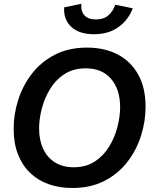

<svg xmlns="http://www.w3.org/2000/svg" viewBox="-20 -962 788 995"><path d="M354 12.2Q287.1 12.2 231.7 -7.6Q176.3 -27.3 135.7 -66.4Q95.2 -105.5 73 -162.6Q50.8 -219.7 50.8 -294.9Q50.8 -370.1 74.5 -444.6Q98.1 -519 145.5 -580.3Q192.9 -641.6 264.4 -678.5Q335.9 -715.3 431.2 -715.3Q521 -715.3 589.1 -680.2Q657.2 -645 695.8 -576.4Q734.4 -507.8 734.4 -408.2Q734.4 -333.5 710.9 -258.8Q687.5 -184.1 640.1 -122.8Q592.8 -61.5 521.5 -24.7Q450.2 12.2 354 12.2ZM361.8 -95.2Q426.3 -95.2 472.2 -125.7Q518.1 -156.2 546.9 -204.3Q575.7 -252.4 589.1 -306.2Q602.5 -359.9 602.5 -406.7Q602.5 -498.5 555.7 -553.2Q508.8 -607.9 424.3 -607.9Q359.9 -607.9 313.7 -577.6Q267.6 -547.4 238.8 -499.5Q210 -451.7 196.3 -397.9Q182.6 -344.2 182.6 -296.9Q182.6 -235.8 203.9 -190.4Q225.1 -145 265.4 -120.1Q305.7 -95.2 361.8 -95.2ZM466.8 -784.7Q389.6 -784.7 349.1 -823Q308.6 -861.3 312.5 -923.8L401.9 -942.4Q397.5 -906.2 416.5 -883.8Q435.5 -861.3 477.1 -861.3Q517.1 -861.3 541.5 -882.3Q565.9 -903.3 577.1 -937.5L668 -918.9Q645 -858.4 593.8 -821.5Q542.5 -784.7 466.8 -784.7Z"/></svg>

Font: Schibsted Grotesk SemiBold
Style: Italic
Weight: 600
Italic angle: -12°
Designer: Bakken & Baeck AS, Henrik Kongsvoll
Foundry: Schibsted ASA
Version: Version 1.100;gftools[0.9.25]